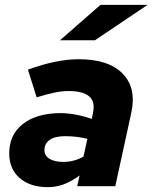

<svg xmlns="http://www.w3.org/2000/svg" viewBox="-20 -767 628 791"><path d="M177 4Q104 4 61 -33.5Q18 -71 18 -135Q18 -212 74 -256Q130 -300 227 -301Q260 -301 293.5 -294.5Q327 -288 358 -277L363 -302Q373 -348 347.5 -370Q322 -392 262 -392Q236 -392 204.5 -385.5Q173 -379 131 -366L95 -480Q155 -502 207 -512.5Q259 -523 305 -523Q427 -523 485 -464Q543 -405 521 -303L455 0H298L308 -44Q271 -18 241 -7Q211 4 177 4ZM163 -148Q163 -126 183.5 -113Q204 -100 241 -100Q263 -100 284 -105.5Q305 -111 324 -122L340 -195Q321 -200 297 -203Q273 -206 248 -206Q207 -206 185 -191Q163 -176 163 -148ZM394 -747H588L371 -601H227Z"/></svg>

Font: Red Hat Text
Style: Bold Italic
Weight: 700
Italic angle: -12°
Designer: Pentagram / MCKL
Foundry: Pentagram / MCKL
Version: Version 1.003; Red Hat Text Bold Italic